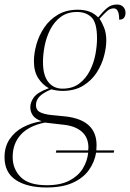

<svg xmlns="http://www.w3.org/2000/svg" viewBox="-55 -589 575 849"><path d="M151 240Q65 240 15 207Q-35 174 -35 106Q-35 60 -12.5 26.5Q10 -7 47 -26.5Q84 -46 129 -53Q101 -63 90 -79Q79 -95 79 -115Q79 -137 95 -159Q111 -181 161 -199Q133 -214 114 -243.5Q95 -273 95 -318Q95 -353 106 -392.5Q117 -432 140.5 -467Q164 -502 201 -524Q238 -546 289 -546Q319 -546 341 -537.5Q363 -529 379 -512Q401 -539 419 -554Q437 -569 462 -569Q480 -569 490 -558.5Q500 -548 500 -532Q500 -519 493.5 -510.5Q487 -502 472 -502Q472 -552 448 -552Q432 -552 418.5 -540Q405 -528 385 -506Q395 -492 405 -467.5Q415 -443 415 -410Q415 -379 405 -341Q395 -303 372.5 -268Q350 -233 312.5 -210Q275 -187 220 -187Q208 -187 193 -189.5Q178 -192 172 -194Q136 -179 120 -162.5Q104 -146 104 -124Q104 -103 120 -94Q136 -85 166 -81L236 -74Q372 -58 372 53Q372 65 371 76H450L448 86H370Q363 128 338 163Q313 198 267 219Q221 240 151 240ZM221 -197Q266 -197 295.5 -219.5Q325 -242 342.5 -276.5Q360 -311 367 -349Q374 -387 374 -419Q374 -488 350 -512Q326 -536 286 -536Q243 -536 214 -514.5Q185 -493 167.5 -459Q150 -425 142.5 -386.5Q135 -348 135 -315Q135 -256 158.5 -226.5Q182 -197 221 -197ZM192 86 194 76H335Q336 71 336 64Q336 20 308 -5.5Q280 -31 230 -37L143 -47Q71 -32 36 7.5Q1 47 1 105Q1 158 36.5 194Q72 230 152 230Q213 230 252 209.5Q291 189 311 156.5Q331 124 335 86Z"/></svg>

Font: Noto Serif Display SemiCondensed ExtraLight
Style: Italic
Weight: 200
Width: 4
Italic angle: -12°
Designer: Monotype Design Team
Foundry: Monotype Imaging Inc.
Version: Version 2.009